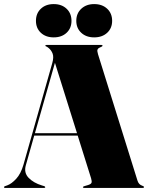

<svg xmlns="http://www.w3.org/2000/svg" viewBox="-32 -920 726 940"><path d="M189.5 -4Q189.5 0 184.5 0H-7.5Q-12.5 0 -12.5 -4Q-12.5 -7 -6.5 -9L3.5 -12.5Q24.5 -20 47.2 -44.5Q70 -69 83 -114L224 -611.5Q232 -640 225.8 -657Q219.5 -674 206 -685Q198 -691.5 194 -692.8Q190 -694 190 -696Q190 -700 196 -700H464Q470 -700 470 -696Q470 -692.5 454 -686Q447.5 -683 445.2 -676.8Q443 -670.5 448 -654L641 -36Q647 -16 665 -10.5Q673 -8 673 -4Q673 0 667 0H380Q374 0 374 -4Q374 -6.5 382 -9L399 -14Q413.5 -18.5 416 -25.2Q418.5 -32 414 -47L348.5 -256H135.5L94.5 -111Q84 -74.5 108 -49.5Q132 -24.5 173.5 -12L183.5 -9Q189.5 -7 189.5 -4ZM139 -268H345L237 -612.5ZM231 -737Q192 -737 168 -759.5Q144 -782 144 -818Q144 -854.5 168 -877.2Q192 -900 231 -900Q270 -900 294 -877.2Q318 -854.5 318 -818Q318 -782 294 -759.5Q270 -737 231 -737ZM429 -737Q390 -737 365.8 -759.5Q341.5 -782 341.5 -818Q341.5 -854.5 366 -877.2Q390.5 -900 429 -900Q468.5 -900 492.8 -877.2Q517 -854.5 517 -818Q517 -782 492.8 -759.5Q468.5 -737 429 -737Z"/></svg>

Font: Fraunces 144pt S000 Black
Style: Regular
Weight: 900
Version: Version 1.000; ttfautohint (v1.8.3)